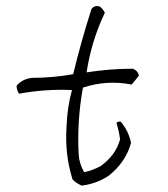

<svg xmlns="http://www.w3.org/2000/svg" viewBox="-20 -617 540 616"><path d="M273.4 -587.9Q283.2 -601.6 300.8 -595.7Q310.5 -587.9 316.4 -576.2Q273.4 -486.3 257.8 -384.8Q332 -396.5 406.2 -396.5Q421.9 -390.6 425.8 -375Q416 -361.3 402.3 -345.7Q322.3 -361.3 246.1 -335.9Q226.6 -228.5 232.4 -121.1Q234.4 -91.8 250 -64.5Q277.3 -70.3 302.7 -84Q351.6 -119.1 365.2 -169.9Q361.3 -199.2 353.5 -222.7Q359.4 -228.5 367.2 -226.6Q392.6 -197.3 400.4 -158.2Q382.8 -95.7 328.1 -52.7Q289.1 -27.3 242.2 -21.5Q224.6 -29.3 212.9 -41Q187.5 -121.1 193.4 -209Q195.3 -271.5 210.9 -328.1Q127 -332 41 -316.4Q33.2 -328.1 33.2 -341.8Q50.8 -363.3 82 -367.2Q148.4 -367.2 214.8 -378.9Q240.2 -484.4 273.4 -587.9Z"/></svg>

Font: BoLeHuaiShuti
Style: Regular
Weight: 400
Designer: Aston.linsen@gmail.com
Foundry: BoLe
Version: Version 1.00 June 15, 2016, initial release